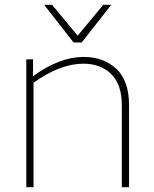

<svg xmlns="http://www.w3.org/2000/svg" viewBox="-20 -776 639 796"><path d="M326 -512Q229 -512 119 -433V0H89V-530H117V-460Q227 -540 326 -540Q410 -540 462.5 -490.5Q515 -441 515 -340V0H485V-340Q485 -426 441 -469Q397 -512 326 -512ZM285 -600 163 -756H196L302 -628L408 -756H441L319 -600Z"/></svg>

Font: Roundo ExtraLight
Style: Regular
Weight: 250
Designer: Namrata Goyal (Gurmukhi), Shiva Nallaperumal (Latin)
Foundry: Indian Type Foundry
Version: Version 1.000;PS 1.0;hotconv 1.0.88;makeotf.lib2.5.647800